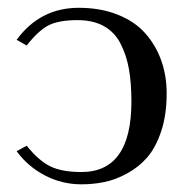

<svg xmlns="http://www.w3.org/2000/svg" viewBox="-20 -463 486 495"><path d="M189.9 -19.5Q318.8 -19.5 318.8 -201.2Q318.8 -248.5 312.5 -284.4Q306.2 -320.3 291 -350.1Q275.9 -379.9 248 -395.5Q220.2 -411.1 180.2 -411.1Q131.3 -411.1 105.2 -397.7Q79.1 -384.3 48.8 -345.7L22.9 -360.4Q83.5 -442.9 183.1 -442.9Q238.8 -442.9 282.7 -425.5Q326.7 -408.2 354 -377.7Q381.3 -347.2 395.5 -307.6Q409.7 -268.1 409.7 -222.2Q409.7 -167.5 395.8 -125.2Q381.8 -83 359.9 -57.6Q337.9 -32.2 307.9 -15.9Q277.8 0.5 249.3 6.3Q220.7 12.2 189.9 12.2Q140.1 12.2 96.2 -10.5Q52.2 -33.2 22.9 -73.2L48.8 -87.4Q79.6 -48.8 109.6 -34.2Q139.6 -19.5 189.9 -19.5Z"/></svg>

Font: Libertinage
Style: l
Weight: 400
Designer: OSP
Foundry: OSP
Version: Version 1.0; 2008; OFL relea